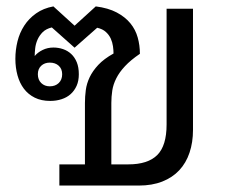

<svg xmlns="http://www.w3.org/2000/svg" viewBox="-20 -577 700 597"><path d="M164.6 -65.9H244.1V-256.8Q244.1 -276.9 246.8 -297.1Q249.5 -317.4 258.8 -336.9Q268.1 -356.4 285.6 -375.2Q303.2 -394 333 -410.6Q333 -420.9 331.3 -433.1Q329.6 -445.3 324.5 -456.8Q319.3 -468.3 309.3 -477.5Q299.3 -486.8 282.2 -490.7L211.9 -428.7L141.1 -491.7Q123 -487.3 112.5 -476.8Q102.1 -466.3 96.4 -453.1Q90.8 -439.9 89.4 -426.5Q87.9 -413.1 87.9 -402.8Q97.2 -414.1 112.5 -421.6Q127.9 -429.2 146 -429.2Q161.6 -429.2 176 -424.3Q190.4 -419.4 201.4 -409.2Q212.4 -398.9 218.8 -383.3Q225.1 -367.7 225.1 -346.2Q225.1 -325.7 218.3 -310.3Q211.4 -294.9 199.7 -284.4Q188 -273.9 171.6 -268.6Q155.3 -263.2 136.2 -263.2Q108.4 -263.2 87.9 -273.4Q67.4 -283.7 54.2 -301.3Q41 -318.8 34.4 -342.8Q27.8 -366.7 27.8 -394Q27.8 -421.9 34.4 -448.5Q41 -475.1 55.4 -497.3Q69.8 -519.5 92.3 -535.4Q114.7 -551.3 146 -557.1L211.9 -497.1L277.8 -557.1Q316.4 -552.2 342.8 -538.3Q369.1 -524.4 385.3 -504.6Q401.4 -484.9 408.2 -460.4Q415 -436 415 -409.7Q386.2 -390.1 368.7 -371.3Q351.1 -352.5 341.6 -333.5Q332 -314.5 329.1 -295.4Q326.2 -276.4 326.2 -256.8V-65.9H378.9Q439.9 -65.9 469 -95Q498 -124 498 -189.9V-549.8H580.1V-172.9Q580.1 -134.3 569.3 -102.3Q558.6 -70.3 537.4 -47.6Q516.1 -24.9 484.6 -12.5Q453.1 0 411.1 0H164.6ZM173.3 -346.2Q173.3 -362.8 162.6 -372.6Q151.9 -382.3 134.8 -382.3Q118.7 -382.3 108.2 -372.6Q97.7 -362.8 97.7 -346.2Q97.7 -329.1 108.2 -318.8Q118.7 -308.6 134.8 -308.6Q151.9 -308.6 162.6 -318.8Q173.3 -329.1 173.3 -346.2Z"/></svg>

Font: Noto Sans Southeast Asian
Style: Regular
Weight: 400
Designer: Monotype Design Team
Foundry: Monotype Imaging Inc.
Version: Version 1.06 uh; ttfautohint (v1.4.1)